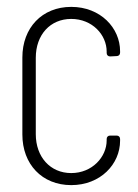

<svg xmlns="http://www.w3.org/2000/svg" viewBox="-20 -530 401 558"><path d="M187 8C272 8 329 -53 329 -121V-126C329 -132 325 -136 319 -136H300C294 -136 290 -132 290 -126V-122C290 -74 248 -27 187 -27C126 -27 84 -74 84 -140V-362C84 -429 126 -475 187 -475C248 -475 290 -429 290 -380V-376C290 -370 294 -366 300 -366L319 -367C325 -367 329 -371 329 -377V-381C329 -449 272 -510 187 -510C102 -510 45 -449 45 -363V-139C45 -53 102 8 187 8Z"/></svg>

Font: Barlow Condensed ExtraLight
Style: Regular
Weight: 275
Width: 3
Designer: Jeremy Tribby
Foundry: Tribby Type
Version: Version 1.422;hotconv 1.0.109;makeotfexe 2.5.65596